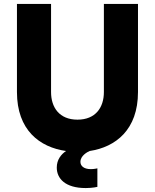

<svg xmlns="http://www.w3.org/2000/svg" viewBox="-20 -760 786 974"><path d="M415 194C449 194 474 188 474 188V94C474 94 458 98 441 98C403 98 388 80 388 61C388 30 423 11 435 6C567 -14 680 -102 680 -293V-740H507V-293C507 -215 465 -153 373 -153C281 -153 239 -215 239 -293V-740H66V-293C66 -100 181 -13 315 6C290 23 268 50 268 90C268 146 311 194 415 194Z"/></svg>

Font: Be Vietnam Pro ExtraBold
Style: Regular
Weight: 800
Designer: Lam Bao, Tony Le, Vietanh Nguyen
Foundry: Yellow Type Foundry
Version: Version 1.002